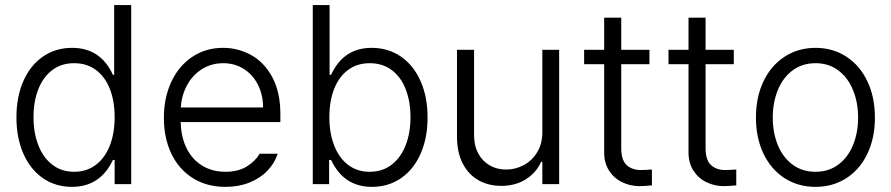

<svg xmlns="http://www.w3.org/2000/svg" viewBox="-20 -727 3519 758"><path d="M44.9 -263.7Q44.9 -345.2 72.5 -407.5Q100.1 -469.7 149.9 -503.9Q199.7 -538.1 264.6 -538.1Q377 -538.1 425.8 -431.6H430.7V-707H498V0H432.6V-95.7H425.8Q376 10.7 263.7 10.7Q199.2 10.7 149.7 -23.4Q100.1 -57.6 72.5 -119.9Q44.9 -182.1 44.9 -263.7ZM432.6 -264.6Q432.6 -327.6 413.8 -375.7Q395 -423.8 358.9 -450.7Q322.8 -477.5 272.5 -477.5Q221.7 -477.5 185.5 -449.7Q149.4 -421.9 130.9 -373.8Q112.3 -325.7 112.3 -264.6Q112.3 -203.1 131.1 -154.3Q149.9 -105.5 186 -77.1Q222.2 -48.8 272.5 -48.8Q322.3 -48.8 358.4 -76.2Q394.5 -103.5 413.6 -152.3Q432.6 -201.2 432.6 -264.6Z M627 -261.7Q627 -341.3 656.5 -404.3Q686 -467.3 739.3 -502.7Q792.5 -538.1 860.4 -538.1Q920.4 -538.1 972.2 -509.3Q1023.9 -480.5 1055.4 -421.4Q1086.9 -362.3 1086.9 -276.4V-245.1H693.4Q694.8 -185.5 716.8 -141.4Q738.8 -97.2 778.3 -73Q817.9 -48.8 870.1 -48.8Q920.4 -48.8 954.3 -69.8Q988.3 -90.8 1004.9 -120.1H1076.2Q1064.5 -83 1035.9 -53.2Q1007.3 -23.4 964.8 -6.3Q922.4 10.7 870.1 10.7Q796.4 10.7 741.5 -23.7Q686.5 -58.1 656.7 -119.9Q627 -181.6 627 -261.7ZM1018.6 -302.7Q1018.6 -352.1 998.5 -392.1Q978.5 -432.1 942.6 -454.8Q906.7 -477.5 861.3 -477.5Q814.5 -477.5 777.3 -454.1Q740.2 -430.7 718.5 -390.6Q696.8 -350.6 693.8 -302.7Z M1214.8 -707H1281.2V-431.6H1287.1Q1335.9 -538.1 1447.3 -538.1Q1512.2 -538.1 1562.3 -503.9Q1612.3 -469.7 1640.1 -407.5Q1668 -345.2 1668 -263.7Q1668 -182.1 1640.4 -119.9Q1612.8 -57.6 1563 -23.4Q1513.2 10.7 1448.2 10.7Q1336.9 10.7 1287.1 -95.7H1279.3V0H1214.8ZM1439.5 -48.8Q1490.2 -48.8 1526.6 -77.1Q1563 -105.5 1581.8 -154.3Q1600.6 -203.1 1600.6 -264.6Q1600.6 -325.7 1582 -374Q1563.5 -422.4 1527.1 -450Q1490.7 -477.5 1439.5 -477.5Q1389.6 -477.5 1353.8 -450.7Q1317.9 -423.8 1299.1 -375.7Q1280.3 -327.6 1280.3 -264.6Q1280.3 -201.7 1299.3 -152.6Q1318.4 -103.5 1354.2 -76.2Q1390.1 -48.8 1439.5 -48.8Z M2121.1 -530.3H2187.5V0H2121.1V-87.9H2116.2Q2097.2 -45.4 2056.2 -19.3Q2015.1 6.8 1959 6.8Q1907.7 6.8 1868.2 -15.9Q1828.6 -38.6 1806.4 -82.3Q1784.2 -126 1784.2 -187.5V-530.3H1851.6V-192.4Q1851.6 -152.3 1867.7 -121.8Q1883.8 -91.3 1912.6 -74.5Q1941.4 -57.6 1978.5 -57.6Q2014.6 -57.6 2047.4 -75Q2080.1 -92.3 2100.6 -125.7Q2121.1 -159.2 2121.1 -205.1Z M2543.9 -473.6H2432.6V-141.6Q2432.6 -94.7 2454.1 -75.2Q2475.6 -55.7 2509.8 -55.7L2534.2 -56.6Q2542 -57.6 2553.7 -57.6V4.9Q2521.5 7.8 2503.9 7.8Q2468.3 7.8 2436.3 -7.6Q2404.3 -22.9 2384.8 -53Q2365.2 -83 2365.2 -125V-473.6H2286.1V-530.3H2365.2V-657.2H2432.6V-530.3H2543.9Z M2877 -473.6H2765.6V-141.6Q2765.6 -94.7 2787.1 -75.2Q2808.6 -55.7 2842.8 -55.7L2867.2 -56.6Q2875 -57.6 2886.7 -57.6V4.9Q2854.5 7.8 2836.9 7.8Q2801.3 7.8 2769.3 -7.6Q2737.3 -22.9 2717.8 -53Q2698.2 -83 2698.2 -125V-473.6H2619.1V-530.3H2698.2V-657.2H2765.6V-530.3H2877Z M2964.4 -262.7Q2964.4 -343.3 2994.1 -405.8Q3023.9 -468.3 3077.6 -503.2Q3131.3 -538.1 3199.7 -538.1Q3268.1 -538.1 3321.5 -503.2Q3375 -468.3 3404.5 -405.8Q3434.1 -343.3 3434.1 -262.7Q3434.1 -182.6 3404.5 -120.4Q3375 -58.1 3321.5 -23.7Q3268.1 10.7 3199.7 10.7Q3130.9 10.7 3077.4 -23.7Q3023.9 -58.1 2994.1 -120.4Q2964.4 -182.6 2964.4 -262.7ZM3367.7 -262.7Q3367.7 -321.8 3347.9 -370.8Q3328.1 -419.9 3290 -448.7Q3252 -477.5 3199.7 -477.5Q3147 -477.5 3108.6 -448.7Q3070.3 -419.9 3050.5 -370.8Q3030.8 -321.8 3030.8 -262.7Q3030.8 -203.6 3050.5 -154.8Q3070.3 -106 3108.6 -77.4Q3147 -48.8 3199.7 -48.8Q3252 -48.8 3290 -77.4Q3328.1 -106 3347.9 -154.8Q3367.7 -203.6 3367.7 -262.7Z"/></svg>

Font: Pretendard Light
Style: Regular
Weight: 300
Designer: Base glyphs from Inter by Rasmus Andersson; Hangeul glyphs from Noto Sans CJK(Source Han Sans) by Jang Soo-young and Kan
Foundry: Kil Hyung-jin
Version: Version 1.309